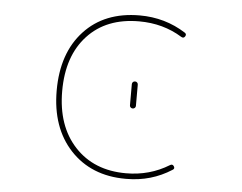

<svg xmlns="http://www.w3.org/2000/svg" viewBox="-52 -827 1105 878"><g transform="rotate(5 500.0 -388.0)"><path d="M558.6 -12.7Q556.6 -12.7 554.7 -12.7Q475.6 -12.7 412.1 -38.6Q348.6 -64.5 301.3 -115.2Q253.9 -166 230 -234.4Q206.1 -302.7 206.1 -387.7Q206.1 -473.6 229.5 -542Q252.9 -610.4 299.8 -661.1Q346.7 -711.9 410.6 -737.3Q474.6 -762.7 554.7 -762.7Q671.9 -762.7 766.6 -702.1Q772.5 -698.2 772.5 -692.4Q772.5 -689.5 769.5 -684.6Q762.7 -674.8 752 -681.6Q665 -735.4 554.7 -735.4Q404.3 -735.4 317.9 -642.1Q231.4 -548.8 231.4 -387.7Q231.4 -227.5 319.3 -132.8Q407.2 -38.1 554.7 -38.1Q663.1 -38.1 752 -92.8Q762.7 -99.6 769.5 -89.8Q772.5 -85 772.5 -82Q772.5 -76.2 765.6 -72.3Q672.9 -12.7 558.6 -12.7ZM545.9 -348.6V-446.3Q545.9 -452.1 549.8 -456.1Q553.7 -460 559.6 -460Q565.4 -460 569.3 -456.1Q573.2 -452.1 573.2 -446.3V-348.6Q573.2 -343.8 569.3 -339.8Q565.4 -335.9 559.6 -335.9Q553.7 -335.9 549.8 -339.8Q545.9 -343.8 545.9 -348.6Z"/></g></svg>

Font: Rounded Mgen+ 1mn thin
Style: Regular
Weight: 100
Designer: [Source Han Sans]
Ryoko NISHIZUKA  (kana & ideographs); Paul D. Hunt (Latin, Greek & Cyrillic); Wenlong ZHANG  (bopomofo
Version: Version 1.059.20150602